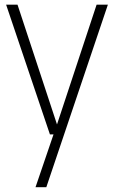

<svg xmlns="http://www.w3.org/2000/svg" viewBox="-20 -560 475 800"><path d="M188 0 5.5 -540.5H53L217.5 -41.5L382.5 -540.5H429.5L173 220H128L203 0Z"/></svg>

Font: Encode Sans Cnd XLt
Style: Regular
Weight: 200
Width: 3
Designer: Multiple Designers
Foundry: Impallari Type
Version: Version 3.002; ttfautohint (v1.8.3) -l 8 -r 50 -G 200 -x 14 